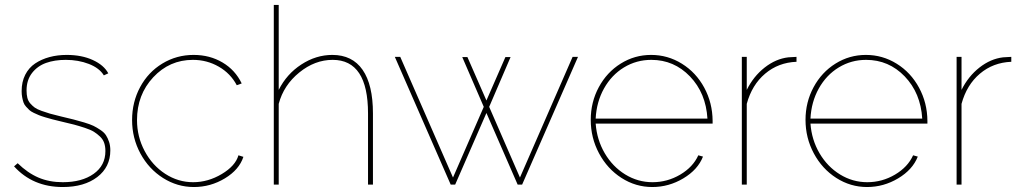

<svg xmlns="http://www.w3.org/2000/svg" viewBox="-20 -750 4145 780"><path d="M234.9 9.8Q113.3 9.8 37.1 -74.2L51.8 -86.9Q92.3 -47.4 136.2 -28.6Q180.2 -9.8 234.9 -9.8Q312.5 -9.8 360.4 -43.7Q408.2 -77.6 408.2 -136.2Q408.2 -154.8 403.3 -169.2Q398.4 -183.6 386.5 -195.1Q374.5 -206.5 361.6 -214.6Q348.6 -222.7 325 -230.5Q301.3 -238.3 281.2 -243.7Q261.2 -249 227.1 -256.8Q205.1 -262.2 193.4 -265.1Q181.6 -268.1 164.6 -273.2Q147.5 -278.3 138.4 -282Q129.4 -285.6 117.2 -291.5Q105 -297.4 99.1 -303Q93.3 -308.6 85.9 -316.7Q78.6 -324.7 75.4 -334Q72.3 -343.3 70.1 -354.7Q67.9 -366.2 67.9 -379.9Q67.9 -417.5 82.5 -446.3Q97.2 -475.1 122.8 -492.2Q148.4 -509.3 180.9 -518.1Q213.4 -526.9 251 -526.9Q312 -526.9 357.2 -506.1Q402.3 -485.4 419.9 -452.1L401.9 -443.8Q383.8 -473.6 341.1 -490.2Q298.3 -506.8 247.1 -506.8Q202.1 -506.8 167.2 -494.4Q132.3 -481.9 110.1 -453.4Q87.9 -424.8 87.9 -382.8Q87.9 -365.7 91.1 -352.8Q94.2 -339.8 103 -329.8Q111.8 -319.8 121.1 -313Q130.4 -306.2 148.9 -299.6Q167.5 -293 183.3 -288.3Q199.2 -283.7 228 -276.9Q261.2 -269 278.8 -264.6Q296.4 -260.3 321.5 -252.7Q346.7 -245.1 359.6 -238.8Q372.6 -232.4 387.9 -222.2Q403.3 -211.9 410.6 -200.4Q418 -189 423.1 -173.6Q428.2 -158.2 428.2 -139.2Q428.2 -71.3 375.2 -30.8Q322.3 9.8 234.9 9.8Z M767.6 9.8Q700.2 9.8 642.3 -26.9Q584.5 -63.5 550.5 -126.2Q516.6 -189 516.6 -262.2Q516.6 -335.4 549.3 -396.2Q582 -457 639.6 -491.9Q697.3 -526.9 766.6 -526.9Q832 -526.9 883.8 -496.3Q935.5 -465.8 961.9 -411.1L941.9 -403.8Q916.5 -451.7 868.7 -479.2Q820.8 -506.8 763.7 -506.8Q668.5 -506.8 602.5 -436Q536.6 -365.2 536.6 -262.2Q536.6 -194.8 567.6 -136.5Q598.6 -78.1 651.1 -43.9Q703.6 -9.8 764.6 -9.8Q825.2 -9.8 880.9 -43Q936.5 -76.2 948.7 -119.1L968.8 -112.8Q951.7 -60.5 893.6 -25.4Q835.4 9.8 767.6 9.8Z M1495.1 0H1475.1V-289.1Q1475.1 -506.8 1331.5 -506.8Q1258.8 -506.8 1195.6 -455.3Q1132.3 -403.8 1112.3 -328.1V0H1092.3V-730H1112.3V-384.8Q1144.5 -449.2 1204.1 -488Q1263.7 -526.9 1330.1 -526.9Q1411.1 -526.9 1453.1 -466.3Q1495.1 -405.8 1495.1 -289.1Z M2306.2 -519H2328.1L2101.1 0H2083L1956.1 -291L1829.1 0H1811L1584 -519H1606L1820.3 -28.8L1945.3 -315.9L1857.9 -518.1H1878.9L1956.1 -341.8L2033.2 -518.1H2054.2L1967.3 -315.9L2092.3 -28.8Z M2379.9 -263.2Q2379.9 -335 2412.6 -395.8Q2445.3 -456.5 2501.7 -491.7Q2558.1 -526.9 2625 -526.9Q2692.9 -526.9 2750.2 -491.2Q2807.6 -455.6 2841.1 -393.8Q2874.5 -332 2875 -258.8V-248H2399.9Q2404.8 -182.1 2436.8 -127.4Q2468.8 -72.8 2520 -41.3Q2571.3 -9.8 2630.9 -9.8Q2690.9 -9.8 2743.2 -40.5Q2795.4 -71.3 2816.9 -119.1L2835.9 -113.8Q2814.9 -60.5 2756.1 -25.4Q2697.3 9.8 2629.9 9.8Q2562.5 9.8 2504.9 -27.1Q2447.3 -64 2413.6 -127Q2379.9 -189.9 2379.9 -263.2ZM2399.9 -268.1H2854Q2847.7 -372.1 2783 -439.5Q2718.3 -506.8 2626 -506.8Q2565.4 -506.8 2514.9 -476.1Q2464.4 -445.3 2433.8 -390.6Q2403.3 -335.9 2399.9 -268.1Z M3215.8 -499Q3142.1 -496.1 3088.4 -450.7Q3034.7 -405.3 3013.7 -328.1V0H2993.7V-519H3013.7V-384.8Q3041 -439.9 3086.4 -475.6Q3131.8 -511.2 3182.6 -517.1Q3209 -519 3215.8 -519Z M3252.4 -263.2Q3252.4 -335 3285.2 -395.8Q3317.9 -456.5 3374.3 -491.7Q3430.7 -526.9 3497.6 -526.9Q3565.4 -526.9 3622.8 -491.2Q3680.2 -455.6 3713.6 -393.8Q3747.1 -332 3747.6 -258.8V-248H3272.5Q3277.3 -182.1 3309.3 -127.4Q3341.3 -72.8 3392.6 -41.3Q3443.8 -9.8 3503.4 -9.8Q3563.5 -9.8 3615.7 -40.5Q3668 -71.3 3689.5 -119.1L3708.5 -113.8Q3687.5 -60.5 3628.7 -25.4Q3569.8 9.8 3502.4 9.8Q3435.1 9.8 3377.4 -27.1Q3319.8 -64 3286.1 -127Q3252.4 -189.9 3252.4 -263.2ZM3272.5 -268.1H3726.6Q3720.2 -372.1 3655.5 -439.5Q3590.8 -506.8 3498.5 -506.8Q3438 -506.8 3387.5 -476.1Q3336.9 -445.3 3306.4 -390.6Q3275.9 -335.9 3272.5 -268.1Z M4088.4 -499Q4014.6 -496.1 3960.9 -450.7Q3907.2 -405.3 3886.2 -328.1V0H3866.2V-519H3886.2V-384.8Q3913.6 -439.9 3959 -475.6Q4004.4 -511.2 4055.2 -517.1Q4081.5 -519 4088.4 -519Z"/></svg>

Font: Rawline Thin
Style: Regular
Weight: 250
Designer: Matt McInerney, Pablo Impallari, Rodrigo Fuenzalida
Foundry: Matt McInerney, Pablo Impallari, Rodrigo Fuenzalida
Version: Version 4.020;PS 004.020;hotconv 1.0.88;makeotf.lib2.5.64775